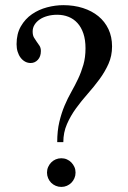

<svg xmlns="http://www.w3.org/2000/svg" viewBox="-20 -716 503 752"><path d="M204.1 -159.2Q204.1 -203.6 212.4 -238.5Q220.7 -273.4 232.9 -302.2Q245.1 -331.1 259.5 -356.4Q273.9 -381.8 286.1 -407.7Q298.3 -433.6 306.6 -462.4Q314.9 -491.2 314.9 -526.9Q314.9 -560.1 306.6 -584.7Q298.3 -609.4 283.4 -625.7Q268.6 -642.1 248.3 -650.1Q228 -658.2 204.1 -658.2Q183.6 -658.2 165.8 -653.3Q147.9 -648.4 135.3 -639.6Q122.6 -630.9 115.2 -618.9Q107.9 -606.9 107.9 -592.8Q107.9 -578.1 113 -569.1Q118.2 -560.1 124 -552.2Q129.9 -544.4 135 -536.4Q140.1 -528.3 140.1 -516.1Q140.1 -494.6 128.4 -481.9Q116.7 -469.2 100.1 -469.2Q88.4 -469.2 78.4 -474.6Q68.4 -480 60.8 -490Q53.2 -500 49.1 -513.4Q44.9 -526.9 44.9 -543Q44.9 -584 61.8 -613Q78.6 -642.1 105.2 -660.4Q131.8 -678.7 164.3 -687.3Q196.8 -695.8 228 -695.8Q269.5 -695.8 304.7 -684.6Q339.8 -673.3 365.2 -652.6Q390.6 -631.8 404.8 -601.8Q418.9 -571.8 418.9 -534.2Q418.9 -497.1 404.8 -465.6Q390.6 -434.1 369.4 -405.3Q348.1 -376.5 323.5 -348.6Q298.8 -320.8 277.6 -291.5Q256.3 -262.2 242.2 -229.7Q228 -197.3 228 -159.2ZM220.2 -96.2Q231.9 -96.2 241.9 -91.8Q252 -87.4 259.5 -79.6Q267.1 -71.8 271.5 -61.8Q275.9 -51.8 275.9 -40Q275.9 -28.3 271.5 -18.1Q267.1 -7.8 259.5 -0.2Q252 7.3 241.9 11.7Q231.9 16.1 220.2 16.1Q208.5 16.1 198.2 11.7Q188 7.3 180.4 -0.2Q172.9 -7.8 168.5 -18.1Q164.1 -28.3 164.1 -40Q164.1 -51.8 168.5 -61.8Q172.9 -71.8 180.4 -79.6Q188 -87.4 198.2 -91.8Q208.5 -96.2 220.2 -96.2Z"/></svg>

Font: Tunjung putih
Style: Regular
Weight: 400
Designer: R.S. Wihananto
Foundry: R.S. Wihananto
Version: Version 2.0.1